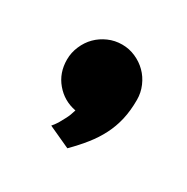

<svg xmlns="http://www.w3.org/2000/svg" viewBox="-59 -150 268 275"><g transform="rotate(30 74.5 -13.0)"><path d="M131.8 -39.1Q131.8 -21 128.4 -6.3Q125 8.3 118.4 21.2Q111.8 34.2 102.3 46.1Q92.8 58.1 80.1 70.8L43.9 54.2Q47.4 50.3 50.8 44.9Q53.7 40 57.1 33.4Q60.5 26.9 63 18.1Q42.5 14.2 29.3 -1.5Q16.1 -17.1 16.1 -39.1Q16.1 -50.8 20.8 -61.5Q25.4 -72.3 33.2 -80.1Q41 -87.9 51.5 -92.5Q62 -97.2 74.2 -97.2Q85.9 -97.2 96.4 -92.5Q106.9 -87.9 114.7 -80.1Q122.6 -72.3 127.2 -61.5Q131.8 -50.8 131.8 -39.1Z"/></g></svg>

Font: Mouse Memoirs
Style: Regular
Weight: 400
Version: Version 1.000